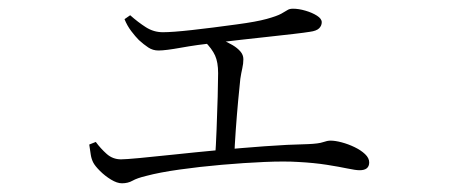

<svg xmlns="http://www.w3.org/2000/svg" viewBox="-20 -466 1040 441"><path d="M260 -45Q249 -45 235 -53.5Q221 -62 209.5 -73.5Q198 -85 194 -93Q190 -101 188.5 -110.5Q187 -120 185 -134L200 -140Q211 -125 225 -112.5Q239 -100 258 -100Q268 -100 300.5 -103Q333 -106 379.5 -111Q426 -116 479.5 -121Q533 -126 587 -130Q641 -134 688 -135Q712 -136 722 -139.5Q732 -143 739 -143Q750 -143 765 -139Q780 -135 794.5 -128Q809 -121 818.5 -112Q828 -103 828 -93Q828 -84 822.5 -79.5Q817 -75 806 -75Q797 -75 778 -79Q759 -83 730.5 -87.5Q702 -92 665 -94Q634 -96 587.5 -94Q541 -92 489.5 -87.5Q438 -83 392 -76.5Q346 -70 316 -62Q295 -57 284.5 -51Q274 -45 260 -45ZM474 -103Q476 -131 477.5 -169.5Q479 -208 480 -244Q481 -280 481 -298Q481 -323 474 -338.5Q467 -354 450 -371L463 -384Q476 -380 489.5 -374.5Q503 -369 514 -362.5Q525 -356 532 -348Q539 -340 539 -330Q539 -320 536.5 -309Q534 -298 532 -285Q530 -267 527 -234.5Q524 -202 521.5 -167Q519 -132 518 -104ZM344 -350Q331 -350 320.5 -357Q310 -364 299 -374Q291 -382 281.5 -394.5Q272 -407 266 -422L279 -431Q297 -415 315 -403.5Q333 -392 354 -392Q376 -392 421 -397Q466 -402 524 -410Q569 -416 592.5 -422.5Q616 -429 626 -434.5Q636 -440 640.5 -443Q645 -446 653 -446Q666 -446 681.5 -441.5Q697 -437 708 -430Q719 -423 719 -415Q719 -407 713 -401Q707 -395 692 -393Q680 -391 654 -388Q628 -385 596 -381.5Q564 -378 532.5 -374.5Q501 -371 477 -368Q432 -363 396 -356.5Q360 -350 344 -350Z"/></svg>

Font: Noto Serif JP ExtraLight
Style: Regular
Weight: 200
Designer: Ryoko NISHIZUKA  (kana & ideographs); Frank Grießhammer (Latin, Greek & Cyrillic); Wenlong ZHANG  (bopomofo); Sandoll Co
Foundry: Adobe
Version: Version 2.002-H1;hotconv 1.1.0;makeotfexe 2.6.0